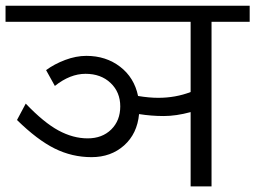

<svg xmlns="http://www.w3.org/2000/svg" viewBox="-35 -667 914 687"><path d="M647.1 0V-265.9Q595 -251.8 550.8 -251.8Q506.6 -251.8 462.6 -258.8Q456 -188.6 409 -146.6Q362 -104.7 292.5 -104.7Q223 -104.7 160.8 -135.5Q98.6 -166.3 25.8 -237.6L57.1 -296.3Q121.8 -228.5 174.2 -200.2Q226.5 -171.9 278.6 -171.9Q330.6 -171.9 363 -203.7Q395.3 -235.6 395.3 -286.4Q395.3 -337.2 360.7 -370.1Q326.1 -402.9 271 -402.9Q215.9 -402.9 161.3 -359.5L129.9 -416.1Q159.3 -437.8 198.2 -452.5Q237.1 -467.1 274 -467.1Q344.3 -467.1 394.8 -428.2Q445.4 -389.3 459 -323.6Q498.5 -317 531.3 -317Q593 -317 647.1 -337.7V-589H-15.2V-646.6H858.4V-589H721.9V0Z"/></svg>

Font: Khula
Style: Regular
Weight: 400
Designer: Erin McLaughlin, Steve Matteson
Version: Version 1.000;PS 1.0;hotconv 1.0.72;makeotf.lib2.5.5900; ttf